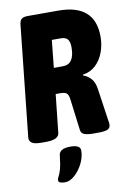

<svg xmlns="http://www.w3.org/2000/svg" viewBox="-101 -760 710 1060"><g transform="rotate(-10 254.0 -230.0)"><path d="M85 2Q48 2 32.5 -8Q17 -18 18 -37L84 -658Q86 -681 96.5 -690.5Q107 -700 133 -700H303Q508 -700 508 -519Q508 -472 492.5 -430.5Q477 -389 447.5 -361.5Q418 -334 375 -328V-324Q400 -316 419.5 -294.5Q439 -273 444 -231L470 -53Q471 -47 472 -41.5Q473 -36 472 -30Q472 -13 457 -5.5Q442 2 402 2H375Q345 2 326.5 -4.5Q308 -11 306 -31L284 -205Q281 -231 271 -240Q261 -249 235 -249H209L186 -36Q183 2 111 2ZM224 -393H275Q340 -393 340 -488Q340 -520 328 -533.5Q316 -547 290 -547H240ZM176 240Q162 240 150.5 236.5Q139 233 139 222Q139 213 145 203.5Q151 194 159 168Q167 142 173 86Q175 70 190.5 60.5Q206 51 238 51Q294 51 294 82Q294 118 276 154.5Q258 191 230.5 215.5Q203 240 176 240Z"/></g></svg>

Font: Asap Condensed Condensed ExtraBold
Style: Italic
Weight: 800
Width: 3
Italic angle: -6°
Designer: Pablo Cosgaya
Foundry: Omnibus-Type
Version: Version 3.001; ttfautohint (v1.8.4.7-5d5b)